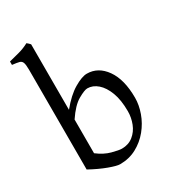

<svg xmlns="http://www.w3.org/2000/svg" viewBox="-186 -860 881 977"><g transform="rotate(-30 254.0 -371.0)"><path d="M229 15Q211 15 166 -1.5Q121 -18 68 -47V-633Q68 -662 63.5 -675Q59 -688 45.5 -691.5Q32 -695 5 -698V-718Q37 -726 66.5 -734Q96 -742 124 -757Q134 -749 142 -740V-355Q190 -414 236.5 -441.5Q283 -469 312 -469Q378 -469 421 -408.5Q464 -348 464 -240Q464 -198 448 -153Q432 -108 401 -70Q370 -32 326.5 -8.5Q283 15 229 15ZM277 -403Q260 -403 221.5 -381Q183 -359 142 -298V-100Q181 -70 220.5 -59.5Q260 -49 277 -49Q316 -49 343.5 -71Q371 -93 384.5 -127.5Q398 -162 398 -199Q398 -265 381 -310Q364 -355 336.5 -379Q309 -403 277 -403Z"/></g></svg>

Font: ChillKai
Style: Regular
Weight: 400
Designer: ChillType
Foundry: 寒蝉字型
Version: Version 2.000